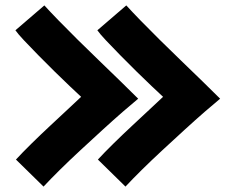

<svg xmlns="http://www.w3.org/2000/svg" viewBox="-20 -590 857 710"><path d="M444 100 342 0Q365 -25 398.5 -58Q432 -91 468 -124.5Q504 -158 534.5 -186.5Q565 -215 583 -232Q569 -245 543 -269.5Q517 -294 486 -324.5Q455 -355 425 -385.5Q395 -416 372 -440.5Q349 -465 340 -478L447 -570Q467 -548 499 -515Q531 -482 570 -443.5Q609 -405 650 -365.5Q691 -326 728.5 -289.5Q766 -253 794 -225Q772 -207 737.5 -177Q703 -147 662.5 -110Q622 -73 581 -35Q540 3 504.5 38Q469 73 444 100ZM141 100 39 0Q62 -25 95.5 -58Q129 -91 165 -124.5Q201 -158 231.5 -186.5Q262 -215 280 -232Q266 -245 240 -269.5Q214 -294 183 -324.5Q152 -355 122 -385.5Q92 -416 69 -440.5Q46 -465 37 -478L144 -570Q164 -548 196 -515Q228 -482 267 -443.5Q306 -405 347 -365.5Q388 -326 425.5 -289.5Q463 -253 491 -225Q469 -207 434.5 -177Q400 -147 359.5 -110Q319 -73 278 -35Q237 3 201.5 38Q166 73 141 100Z"/></svg>

Font: Mochiy Pop One
Style: Regular
Weight: 400
Designer: FONTDASU
Foundry: FONTDASU / Google Inc. / Adobe
Version: Version 2.000